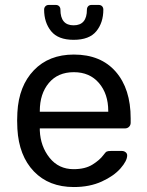

<svg xmlns="http://www.w3.org/2000/svg" viewBox="-20 -752 599 782"><path d="M49.8 -261.2 50.8 -293.9Q56.6 -401.9 117.9 -465.8Q179.2 -529.8 280.8 -529.8Q390.6 -529.8 451.4 -460Q512.2 -390.1 512.2 -270V-252Q512.2 -242.2 505.6 -235.6Q499 -229 488.8 -229H142.1V-220.2Q145 -155.3 182.1 -109.1Q219.2 -63 279.8 -63Q326.7 -63 356.4 -81.5Q386.2 -100.1 400.9 -120.1Q409.7 -132.3 414.8 -134.8Q419.9 -137.2 432.1 -137.2H476.1Q484.9 -137.2 491.5 -132.1Q498 -127 498 -119.1Q498 -97.2 470.9 -66.2Q443.8 -35.2 394.5 -12.7Q345.2 9.8 280.8 9.8Q179.2 9.8 118.2 -53.7Q57.1 -117.2 50.8 -227.1ZM142.1 -296.9H420.9V-299.8Q420.9 -369.6 383.1 -413.8Q345.2 -458 280.8 -458Q215.8 -458 179 -414.1Q142.1 -370.1 142.1 -299.8ZM159.7 -712.9Q159.7 -720.7 164.8 -726.3Q169.9 -731.9 178.7 -731.9H207Q215.8 -731.9 220.9 -726.6Q226.1 -721.2 226.1 -712.9Q226.1 -648.9 279.8 -648.9Q334 -648.9 334 -712.9Q334 -720.7 338.9 -726.3Q343.8 -731.9 353 -731.9H381.8Q390.6 -731.9 395.8 -726.6Q400.9 -721.2 400.9 -712.9Q400.9 -659.7 372.3 -624.8Q343.8 -589.8 279.8 -589.8Q216.8 -589.8 188.2 -625Q159.7 -660.2 159.7 -712.9Z"/></svg>

Font: Rubik AZ
Style: Regular
Weight: 400
Designer: Hubert and Fischer
Foundry: Hubert & Fischer
Version: Version 2.000